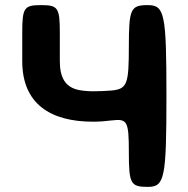

<svg xmlns="http://www.w3.org/2000/svg" viewBox="-20 -731 735 751"><path d="M344 -374C323 -374 304 -376 288 -379C235 -390 214 -428 214 -492V-602C214 -701 207 -711 141 -711C74 -711 67 -701 67 -602V-492C67 -325 177 -255 344 -255C369 -255 393 -257 417 -260C478 -267 484 -258 484 -135C484 -12 491 0 558 0C624 0 631 -33 631 -356C631 -678 624 -711 558 -711C491 -711 484 -696 484 -550C484 -403 478 -383 417 -377C394 -375 369 -374 344 -374Z"/></svg>

Font: Asimov Print
Style: A
Weight: 500
Designer: Google
Version: Version 2.000980: 2014